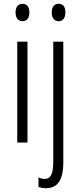

<svg xmlns="http://www.w3.org/2000/svg" viewBox="-20 -752 425 1013"><path d="M99 -732C74 -732 62 -713 62 -686C62 -659 75 -640 99 -640C122 -640 135 -658 135 -686C135 -713 124 -732 99 -732ZM253 -686C253 -659 266 -640 289 -640C312 -640 325 -658 325 -686C325 -713 315 -732 290 -732C264 -732 253 -713 253 -686ZM125 -532H71V0H125ZM223 241C280 241 314 203 314 104V-532H261V100C261 163 249 192 215 192C205 192 193 189 183 184V234C194 238 206 241 223 241Z"/></svg>

Font: Noto Sans UI Condensed Light
Style: Regular
Weight: 300
Width: 3
Designer: Monotype Design Team
Foundry: Monotype Imaging Inc.
Version: Version 1.901